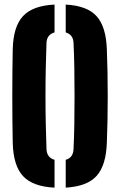

<svg xmlns="http://www.w3.org/2000/svg" viewBox="-20 -830 536 859"><path d="M224 9.5Q127 5 83.2 -42Q39.5 -89 37 -191Q35 -289.5 35 -400.8Q35 -512 37 -610Q39.5 -711.5 83.2 -758.2Q127 -805 224 -809.5V-685Q189.5 -675 188 -638Q186 -587 184.8 -526Q183.5 -465 183.5 -400.5Q183.5 -336 184.8 -275Q186 -214 188 -163Q189.5 -125 224 -115ZM274 9.5V-115Q307.5 -124.5 309 -163Q311.5 -214 312.5 -275Q313.5 -336 313.5 -400.5Q313.5 -465 312.5 -526Q311.5 -587 309 -638Q307.5 -675 274 -685V-809.5Q370 -804.5 412.2 -757.5Q454.5 -710.5 458 -610Q462 -510.5 462 -400Q462 -289.5 458 -191Q454.5 -90 412.2 -43Q370 4 274 9.5Z"/></svg>

Font: Big Shoulders Stencil Display Black
Style: Regular
Weight: 900
Designer: Patric King
Foundry: XO Type Co
Version: Version 1.000